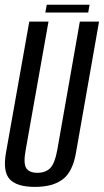

<svg xmlns="http://www.w3.org/2000/svg" viewBox="-28 -764 427 790"><path d="M115.5 5Q42 5 12.5 -26Q-17 -57 -3.5 -135L92.5 -675H171.5L77.5 -146Q67.5 -91.5 80 -72.2Q92.5 -53 126 -53Q159.5 -53 178.5 -72.2Q197.5 -91.5 207.5 -146L300.5 -675H379.5L284.5 -135Q271 -57 230 -26Q189 5 115.5 5ZM158.5 -712.5 164.5 -744.5H340.5L335 -712.5Z"/></svg>

Font: Anybody Condensed Regular
Style: Italic
Weight: 400
Width: 3
Italic angle: -10°
Designer: Tyler Finck
Foundry: Etcetera Type Company
Version: Version 1.010; ttfautohint (v1.8.3) -l 8 -r 50 -G 200 -x 14 